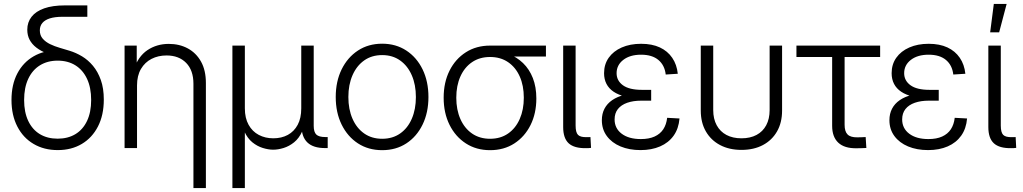

<svg xmlns="http://www.w3.org/2000/svg" viewBox="-20 -755 5215 979"><path d="M274.4 10.3Q204.6 10.3 151.4 -21Q98.1 -52.2 68.4 -109.9Q38.6 -167.5 38.6 -245.1Q38.6 -323.7 68.4 -380.4Q98.1 -437 151.4 -467.8Q204.6 -498.5 273.9 -498.5L292 -460.9Q252.4 -469.7 220.5 -482.2Q188.5 -494.6 165.8 -512Q143.1 -529.3 131.1 -552Q119.1 -574.7 119.1 -603.5Q119.1 -641.6 140.9 -669.4Q162.6 -697.3 205.3 -712.4Q248 -727.5 311.5 -727.5H425.3V-669.4H298.3Q260.3 -669.4 234.6 -661.4Q209 -653.3 196 -637.9Q183.1 -622.6 183.1 -600.1Q183.1 -574.7 197.8 -557.9Q212.4 -541 235.6 -529.8Q258.8 -518.6 285.2 -511Q311.5 -503.4 335 -496.1Q367.2 -486.3 398.2 -467.8Q429.2 -449.2 454.1 -419.4Q479 -389.6 494.1 -347.2Q509.3 -304.7 509.3 -247.1Q509.3 -168 479.5 -110.1Q449.7 -52.2 397 -21Q344.2 10.3 274.4 10.3ZM273.9 -47.9Q326.2 -47.9 364.5 -71Q402.8 -94.2 423.8 -138.4Q444.8 -182.6 444.8 -245.1Q444.8 -308.1 423.8 -353Q402.8 -397.9 364.5 -421.9Q326.2 -445.8 273.9 -445.8Q222.2 -445.8 183.6 -421.9Q145 -397.9 124 -353Q103 -308.1 103 -245.1Q103 -182.6 124 -138.4Q145 -94.2 183.3 -71Q221.7 -47.9 273.9 -47.9Z M678.7 -319.3V0H615.2V-522.5H677.2V-398.9H661.6Q684.1 -467.3 731.7 -499.3Q779.3 -531.2 840.8 -531.2Q895 -531.2 937.7 -508.1Q980.5 -484.9 1005.1 -440.7Q1029.8 -396.5 1029.8 -331.5V204.1H966.3V-327.6Q966.3 -396.5 929.2 -434.3Q892.1 -472.2 829.1 -472.2Q786.6 -472.2 752.7 -454.8Q718.8 -437.5 698.7 -403.3Q678.7 -369.1 678.7 -319.3Z M1165 204.1V-522.5H1228.5V-202.6Q1228.5 -152.8 1247.6 -118.7Q1266.6 -84.5 1299.6 -67.1Q1332.5 -49.8 1373.5 -49.8Q1415.5 -49.8 1447.5 -67.1Q1479.5 -84.5 1497.8 -118.4Q1516.1 -152.3 1516.1 -202.6V-522.5H1579.6V-113.3Q1579.6 -81.5 1593 -68.8Q1606.4 -56.2 1638.2 -56.2H1650.9V0H1637.2Q1577.1 0 1547.4 -28.6Q1517.6 -57.1 1517.6 -113.3V-173.8H1536.6Q1536.6 -120.1 1520.8 -85Q1504.9 -49.8 1479.7 -29.5Q1454.6 -9.3 1426.3 -0.5Q1397.9 8.3 1373 8.3Q1348.6 8.3 1320.1 -0.5Q1291.5 -9.3 1266.6 -29.5Q1241.7 -49.8 1225.8 -85Q1210 -120.1 1210 -173.8H1228.5V204.1Z M1928.7 10.7Q1858.4 10.7 1805.2 -23.9Q1752 -58.6 1721.9 -119.9Q1691.9 -181.2 1691.9 -260.3Q1691.9 -339.8 1721.9 -401.1Q1752 -462.4 1805.2 -497.3Q1858.4 -532.2 1928.7 -532.2Q1998.5 -532.2 2051.8 -497.3Q2105 -462.4 2134.8 -401.1Q2164.6 -339.8 2164.6 -260.3Q2164.6 -181.2 2134.8 -119.9Q2105 -58.6 2052 -23.9Q1999 10.7 1928.7 10.7ZM1928.7 -47.4Q1981.9 -47.4 2020.5 -74.5Q2059.1 -101.6 2079.8 -149.7Q2100.6 -197.8 2100.6 -260.3Q2100.6 -322.8 2079.8 -370.8Q2059.1 -418.9 2020.5 -446.5Q1981.9 -474.1 1928.7 -474.1Q1875.5 -474.1 1836.9 -446.8Q1798.3 -419.4 1777.3 -371.1Q1756.3 -322.8 1756.3 -260.3Q1756.3 -197.8 1777.3 -149.7Q1798.3 -101.6 1836.9 -74.5Q1875.5 -47.4 1928.7 -47.4Z M2479 10.7Q2408.7 10.7 2355.5 -23.7Q2302.2 -58.1 2272.2 -118.4Q2242.2 -178.7 2242.2 -256.8Q2242.2 -335 2272.2 -394.8Q2302.2 -454.6 2355.5 -488.5Q2408.7 -522.5 2479 -522.5H2763.7V-466.8H2561L2479 -464.4Q2425.8 -464.4 2387.2 -438.2Q2348.6 -412.1 2327.6 -365.2Q2306.6 -318.4 2306.6 -256.8Q2306.6 -195.3 2327.6 -147.9Q2348.6 -100.6 2387.2 -74Q2425.8 -47.4 2479 -47.4Q2532.2 -47.4 2570.8 -74.2Q2609.4 -101.1 2630.1 -148.4Q2650.9 -195.8 2650.9 -256.8Q2650.9 -318.4 2630.1 -365Q2609.4 -411.6 2570.8 -438Q2532.2 -464.4 2479 -464.4V-496.6Q2529.3 -496.6 2572 -480.5Q2614.7 -464.4 2647 -433.3Q2679.2 -402.3 2697 -356.9Q2714.8 -311.5 2714.8 -252.9Q2714.8 -176.8 2685.1 -117.2Q2655.3 -57.6 2602.3 -23.4Q2549.3 10.7 2479 10.7Z M2968.8 0.5Q2907.7 1.5 2879.6 -24.4Q2851.6 -50.3 2851.6 -106.9V-522.5H2915V-114.7Q2915 -79.6 2927.5 -67.1Q2939.9 -54.7 2972.2 -55.7Q2977.1 -55.7 2981.9 -55.7Q2986.8 -55.7 2990.7 -56.2L2993.7 -1Q2988.3 0 2981.7 0.2Q2975.1 0.5 2968.8 0.5Z M3246.1 10.3Q3188.5 10.3 3144 -8.3Q3099.6 -26.9 3074.2 -61.3Q3048.8 -95.7 3048.8 -142.1Q3048.8 -175.3 3062.3 -200.9Q3075.7 -226.6 3101.6 -244.4Q3127.4 -262.2 3164.8 -271.5Q3202.1 -280.8 3250.5 -280.8H3300.3V-241.7H3249Q3209 -241.7 3178.2 -231Q3147.5 -220.2 3130.6 -199Q3113.8 -177.7 3113.8 -146Q3113.8 -100.6 3149.9 -73.2Q3186 -45.9 3247.6 -45.9Q3289.1 -45.9 3317.6 -58.8Q3346.2 -71.8 3362.1 -95.9Q3377.9 -120.1 3381.8 -154.3L3444.8 -150.9Q3440.4 -99.1 3414.8 -63.2Q3389.2 -27.3 3345.9 -8.5Q3302.7 10.3 3246.1 10.3ZM3253.4 -253.9Q3205.6 -253.9 3169.2 -262.5Q3132.8 -271 3108.6 -287.4Q3084.5 -303.7 3072.3 -327.4Q3060.1 -351.1 3060.1 -381.8Q3060.1 -426.8 3083.7 -460.4Q3107.4 -494.1 3150.1 -512.9Q3192.9 -531.7 3249 -531.7Q3304.7 -531.7 3344.5 -513.2Q3384.3 -494.6 3407.7 -460.2Q3431.2 -425.8 3436 -378.9L3374.5 -375Q3369.1 -422.4 3337.2 -449.2Q3305.2 -476.1 3249 -476.1Q3192.4 -476.1 3158.2 -449.7Q3124 -423.3 3124 -381.8Q3124 -343.8 3156.2 -320.3Q3188.5 -296.9 3252.9 -296.9H3300.3V-253.9Z M3760.7 9.3Q3698.2 9.3 3651.6 -15.4Q3605 -40 3579.1 -85Q3553.2 -129.9 3553.2 -191.4V-522.5H3616.7V-193.8Q3616.7 -148.9 3634.3 -116.5Q3651.9 -84 3684.1 -66.9Q3716.3 -49.8 3760.7 -49.8Q3805.2 -49.8 3837.4 -66.9Q3869.6 -84 3887 -116.5Q3904.3 -148.9 3904.3 -193.8V-522.5H3967.8V-191.4Q3967.8 -129.9 3942.1 -85Q3916.5 -40 3870.1 -15.4Q3823.7 9.3 3760.7 9.3Z M4347.7 1Q4286.1 2 4254.6 -27.3Q4223.1 -56.6 4223.1 -113.3V-464.4H4041V-522.5H4467.8V-464.4H4286.6V-118.7Q4286.6 -84.5 4301.8 -69.3Q4316.9 -54.2 4351.6 -54.7Q4362.3 -54.7 4373 -55.2Q4383.8 -55.7 4394 -56.2L4397.5 -0.5Q4385.7 0 4373 0.5Q4360.4 1 4347.7 1Z M4712.4 10.3Q4654.8 10.3 4610.4 -8.3Q4565.9 -26.9 4540.5 -61.3Q4515.1 -95.7 4515.1 -142.1Q4515.1 -175.3 4528.6 -200.9Q4542 -226.6 4567.9 -244.4Q4593.8 -262.2 4631.1 -271.5Q4668.5 -280.8 4716.8 -280.8H4766.6V-241.7H4715.3Q4675.3 -241.7 4644.5 -231Q4613.8 -220.2 4596.9 -199Q4580.1 -177.7 4580.1 -146Q4580.1 -100.6 4616.2 -73.2Q4652.3 -45.9 4713.9 -45.9Q4755.4 -45.9 4783.9 -58.8Q4812.5 -71.8 4828.4 -95.9Q4844.2 -120.1 4848.1 -154.3L4911.1 -150.9Q4906.7 -99.1 4881.1 -63.2Q4855.5 -27.3 4812.3 -8.5Q4769 10.3 4712.4 10.3ZM4719.7 -253.9Q4671.9 -253.9 4635.5 -262.5Q4599.1 -271 4575 -287.4Q4550.8 -303.7 4538.6 -327.4Q4526.4 -351.1 4526.4 -381.8Q4526.4 -426.8 4550 -460.4Q4573.7 -494.1 4616.5 -512.9Q4659.2 -531.7 4715.3 -531.7Q4771 -531.7 4810.8 -513.2Q4850.6 -494.6 4874 -460.2Q4897.5 -425.8 4902.3 -378.9L4840.8 -375Q4835.4 -422.4 4803.5 -449.2Q4771.5 -476.1 4715.3 -476.1Q4658.7 -476.1 4624.5 -449.7Q4590.3 -423.3 4590.3 -381.8Q4590.3 -343.8 4622.6 -320.3Q4654.8 -296.9 4719.2 -296.9H4766.6V-253.9Z M5136.7 0.5Q5075.7 1.5 5047.6 -24.4Q5019.5 -50.3 5019.5 -106.9V-522.5H5083V-114.7Q5083 -79.6 5095.5 -67.1Q5107.9 -54.7 5140.1 -55.7Q5145 -55.7 5149.9 -55.7Q5154.8 -55.7 5158.7 -56.2L5161.6 -1Q5156.2 0 5149.7 0.2Q5143.1 0.5 5136.7 0.5ZM5028.8 -590.3 5047.4 -734.9H5112.8L5074.7 -590.3Z"/></svg>

Font: Inter 28pt Light
Style: Regular
Weight: 300
Designer: Rasmus Andersson
Foundry: rsms
Version: Version 4.001;git-66647c0bb